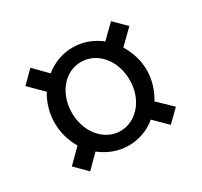

<svg xmlns="http://www.w3.org/2000/svg" viewBox="-101 -603 737 701"><g transform="rotate(-30 268.0 -252.5)"><path d="M266 -458C222 -458 182 -442 150 -416L96 -471L47 -422L104 -365C84 -332 72 -293 72 -252C72 -210 84 -171 103 -139L47 -83L96 -34L149 -87C182 -61 222 -45 266 -45C309 -45 350 -60 382 -87L436 -34L485 -82L427 -138C447 -171 460 -209 460 -252C460 -293 447 -332 427 -365L485 -422L436 -471L381 -417C349 -443 309 -458 266 -458ZM266 -397C336 -397 388 -332 388 -252C388 -164 330 -106 266 -106C203 -106 145 -165 145 -252C145 -333 197 -397 266 -397Z"/></g></svg>

Font: Rosario
Style: Regular
Weight: 400
Designer: Hector Gatti
Foundry: Omnibus Type
Version: Version 1.100